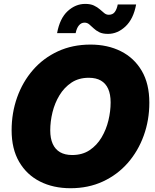

<svg xmlns="http://www.w3.org/2000/svg" viewBox="-20 -970 807 1000"><path d="M347.2 10.3Q257.3 10.3 188.2 -24.7Q119.1 -59.6 79.8 -127Q40.5 -194.3 40.5 -291.5Q40.5 -382.3 69.3 -463.1Q98.1 -543.9 151.9 -605.7Q205.6 -667.5 281.5 -702.6Q357.4 -737.8 451.2 -737.8Q540.5 -737.8 609.6 -703.1Q678.7 -668.5 718.3 -601.1Q757.8 -533.7 757.8 -435.5Q757.8 -344.2 728.5 -263.4Q699.2 -182.6 645.3 -121.1Q591.3 -59.6 515.9 -24.7Q440.4 10.3 347.2 10.3ZM356 -162.6Q408.7 -162.6 446.5 -187.7Q484.4 -212.9 508.8 -253.9Q533.2 -294.9 544.7 -342.8Q556.2 -390.6 556.2 -436.5Q556.2 -478.5 543.5 -507.1Q530.8 -535.6 505.6 -550.3Q480.5 -564.9 442.4 -564.9Q390.1 -564.9 352.3 -539.8Q314.5 -514.6 289.8 -473.9Q265.1 -433.1 253.4 -385.3Q241.7 -337.4 241.7 -291Q241.7 -249.5 254.6 -220.7Q267.6 -191.9 293 -177.2Q318.4 -162.6 356 -162.6ZM542.5 -793.5Q514.6 -793.5 497.1 -802.2Q479.5 -811 467.3 -822.8Q455.1 -834.5 444.6 -843.3Q434.1 -852.1 420.4 -852.1Q403.3 -852.1 391.4 -838.1Q379.4 -824.2 374 -797.4H277.3Q291.5 -874.5 332.5 -912.1Q373.5 -949.7 423.8 -949.7Q451.2 -949.7 469.2 -941.2Q487.3 -932.6 500 -921.4Q512.7 -910.2 523.2 -901.6Q533.7 -893.1 546.4 -893.1Q566.9 -893.1 577.6 -907.2Q588.4 -921.4 593.3 -946.8H689Q675.3 -871.6 633.8 -832.5Q592.3 -793.5 542.5 -793.5Z"/></svg>

Font: Inter 20pt Black
Style: Italic
Weight: 900
Italic angle: -9.3988°
Version: Version 4.001;git-66647c0bb